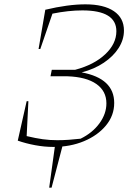

<svg xmlns="http://www.w3.org/2000/svg" viewBox="-20 -671 640 886"><path d="M62 -22 103 -204H111L103 -43Q145 -33 177.5 -28.5Q210 -24 245 -24Q270 -24 298.5 -26Q327 -28 352 -31Q407 -58 439 -102Q471 -146 471 -194Q471 -251 424.5 -283.5Q378 -316 291 -319H213L219 -349H327Q414 -372 465.5 -420.5Q517 -469 517 -527Q517 -623 360 -623Q296 -623 222 -608L166 -445H158L189 -626Q294 -651 374 -651Q459 -651 505.5 -619.5Q552 -588 552 -530Q552 -488 527.5 -449.5Q503 -411 459 -381.5Q415 -352 357 -337Q507 -309 507 -196Q507 -138 469 -92Q431 -46 367.5 -19.5Q304 7 226 7Q185 7 142 -1Q99 -9 62 -22ZM207 195 236 -15H273L218 195Z"/></svg>

Font: Piazzolla Thin
Style: Italic
Weight: 100
Italic angle: -11.3°
Designer: Juan Pablo del Peral
Foundry: Huerta Tipografica
Version: Version 1.330